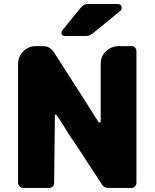

<svg xmlns="http://www.w3.org/2000/svg" viewBox="-20 -927 760 944"><path d="M68.8 -27.8V-612.8Q68.8 -648.9 94.5 -674.6Q120.1 -700.2 155.8 -700.2H188Q208.5 -700.2 220.7 -693.4Q232.9 -686.5 246.1 -668.9Q333.5 -532.2 352.1 -502.9Q374.5 -467.8 397.9 -432.1Q452.1 -346.2 453.1 -344.2Q456.1 -339.8 459 -335.2Q461.9 -330.6 463.1 -328.4Q464.4 -326.2 464.8 -325.2H469.2Q475.1 -325.2 475.1 -328.1V-612.8Q475.1 -668.9 529.8 -693.8Q547.9 -700.2 562 -700.2H627Q638.2 -700.2 644 -692.9Q650.9 -686 650.9 -673.8V-28.8Q650.9 -18.1 644 -11.2Q637.2 -2.9 627 -2.9H514.2Q489.7 -2.9 480 -22Q462.9 -47.9 426.3 -104Q389.6 -160.2 372.1 -187Q318.8 -264.2 293.9 -307.1Q290 -313 281.5 -325.9Q272.9 -338.9 269 -345.2Q257.3 -362.3 256.8 -362.8Q253.9 -363.8 250 -363.8L246.1 -27.8Q246.1 -15.6 238.8 -9.8Q231.9 -2.9 220.2 -2.9H94.2Q85 -2.9 76.9 -10.7Q68.8 -18.6 68.8 -27.8ZM400.9 -750H297.9Q282.2 -750 282.2 -766.1Q282.2 -773.9 287.1 -778.8L376 -888.2Q387.7 -899.9 394 -903.8Q402.3 -907.2 413.1 -907.2H559.1Q578.1 -907.2 578.1 -887.2Q578.1 -879.9 573.2 -875L439 -765.1Q426.3 -755.9 420.9 -753.9Q414.6 -750 400.9 -750Z"/></svg>

Font: Cunia
Style: Bold
Weight: 700
Designer: Alejo Bergmann, Denis Ignatov
Foundry: Hubert & Fischer
Version: Version 1.00 February 21, 2019, initial release